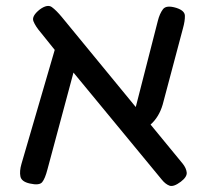

<svg xmlns="http://www.w3.org/2000/svg" viewBox="-20 -598 686 635"><path d="M79 9Q51 3 47.5 -14.5Q44 -32 51 -56L161 -433L116 -489Q97 -511 90.5 -528Q84 -545 112 -567Q137 -585 151.5 -574.5Q166 -564 185 -541L429 -244L502 -529Q508 -553 519 -567.5Q530 -582 563 -572Q591 -563 591.5 -546Q592 -529 585 -504L518 -252Q506 -211 478 -186L584 -57Q596 -42 597.5 -27.5Q599 -13 578 3Q554 21 540.5 16Q527 11 515 -4L223 -358L137 -38Q129 -7 119.5 4.5Q110 16 79 9Z"/></svg>

Font: Fredoka
Style: Regular
Weight: 400
Designer: Ben Nathan
Foundry: Milena B. Brandão, Ben Nathan
Version: Version 2.001